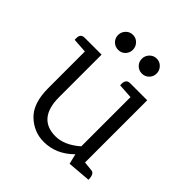

<svg xmlns="http://www.w3.org/2000/svg" viewBox="-186 -798 943 943"><g transform="rotate(45 286.0 -326.0)"><path d="M16 -460Q16 -489 44 -489H161V-194Q161 -120 192 -82.5Q223 -45 284.5 -45Q346 -45 409 -100V-442L332 -447Q328 -489 359 -489H478V-57L527 -52Q550 -50 550 -9L429 1L416 -52Q349 15 263 15Q194 15 143 -34Q92 -83 92 -188V-442L16 -447ZM418 -614.5Q418 -593 403 -578Q388 -563 366.5 -563Q345 -563 330 -578Q315 -593 315 -614.5Q315 -636 330 -651.5Q345 -667 366.5 -667Q388 -667 403 -651.5Q418 -636 418 -614.5ZM238.5 -578Q224 -563 202 -563Q180 -563 165 -578Q150 -593 150 -614.5Q150 -636 165 -651.5Q180 -667 201.5 -667Q223 -667 238 -651.5Q253 -636 253 -614.5Q253 -593 238.5 -578Z"/></g></svg>

Font: Karma
Style: Regular
Weight: 400
Designer: Joana Correia
Foundry: Indian Type Foundry
Version: Version 1.202;PS 1.0;hotconv 1.0.78;makeotf.lib2.5.61930; tt